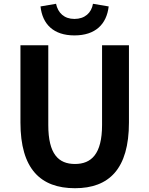

<svg xmlns="http://www.w3.org/2000/svg" viewBox="-20 -980 788 1014"><path d="M376 14C556 14 661 -88 661 -333V-741H519V-320C519 -166 462 -114 376 -114C289 -114 235 -166 235 -320V-741H88V-333C88 -88 194 14 376 14ZM373 -793C484 -793 543 -852 554 -946L471 -960C463 -912 428 -880 373 -880C319 -880 286 -912 276 -960L194 -946C204 -852 263 -793 373 -793Z"/></svg>

Font: Source Han Sans KR
Style: Bold
Weight: 700
Designer: Ryoko NISHIZUKA 西塚涼子 (kana, bopomofo & ideographs); Paul D. Hunt (Latin, Greek & Cyrillic); Sandoll Communications 산돌커뮤니
Foundry: Adobe
Version: Version 2.004;hotconv 1.0.118;makeotfexe 2.5.65603